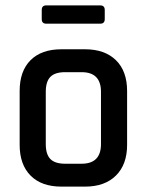

<svg xmlns="http://www.w3.org/2000/svg" viewBox="-20 -693 544 713"><path d="M352 -605H152Q135 -605 135 -622V-656Q135 -673 152 -673H352Q369 -673 369 -656V-622Q369 -605 352 -605ZM296 0H208Q134 0 93.5 -41Q53 -82 53 -155V-355Q53 -429 93.5 -469.5Q134 -510 208 -510H296Q369 -510 410.5 -469.5Q452 -429 452 -355V-155Q452 -82 410.5 -41Q369 0 296 0ZM222 -85H283Q355 -85 355 -158V-352Q355 -425 283 -425H222Q184 -425 167 -407.5Q150 -390 150 -352V-158Q150 -120 167 -102.5Q184 -85 222 -85Z"/></svg>

Font: Rajdhani Semibold
Style: Regular
Weight: 600
Designer: Satya Rajpurohit, Jyotish Sonowal
Foundry: Indian Type Foundry
Version: Version 1.200;PS 1.0;hotconv 1.0.78;makeotf.lib2.5.61930; tt